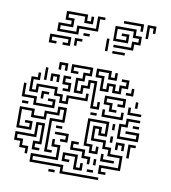

<svg xmlns="http://www.w3.org/2000/svg" viewBox="-85 -824 812 913"><g transform="rotate(10 321.0 -367.5)"><path d="M173 -470V-506H215V-470H203V-494H185V-470ZM353 -314V-434H335V-404H305V-374H263V-446H293V-476H323V-494H245V-476H269V-464H233V-506H335V-464H305V-434H275V-386H293V-416H323V-446H365V-326H383V-350H395V-314ZM383 -404V-464H353V-506H425V-476H443V-500H455V-464H413V-494H365V-476H395V-416H413V-446H455V-416H473V-446H503V-464H479V-476H515V-434H485V-404H443V-434H425V-404ZM113 -410V-470H125V-410ZM143 -410V-446H185V-410H173V-434H155V-410ZM209 -374V-386H233V-404H203V-446H239V-434H215V-416H245V-374ZM509 -404V-416H533V-440H545V-404ZM203 -314V-344H173V-374H95V-344H53V-416H83V-440H95V-404H65V-356H83V-386H185V-356H215V-326H233V-356H323V-380H335V-344H245V-314ZM443 -314V-344H413V-386H515V-344H479V-356H503V-374H425V-356H455V-326H479V-314ZM83 -284V-314H23V-380H35V-326H95V-296H173V-314H149V-326H185V-284ZM563 -350V-380H575V-350ZM113 -320V-356H149V-344H125V-320ZM533 -314V-350H545V-326H599V-314ZM413 -284V-320H425V-296H503V-320H515V-284ZM173 -74V-236H233V-284H215V-254H155V-224H83V-254H35V-176H83V-194H59V-206H95V-164H23V-266H95V-236H143V-266H203V-296H245V-224H185V-86H209V-74ZM503 -194V-266H533V-296H599V-284H545V-254H515V-206H593V-224H539V-236H605V-194ZM359 -284V-296H389V-284ZM29 -284V-296H59V-284ZM443 -14V-56H533V-104H473V-134H443V-164H383V-236H425V-206H443V-254H365V-146H395V-116H413V-140H425V-104H383V-134H353V-266H455V-194H413V-224H395V-176H455V-146H485V-116H545V-44H455V-26H479V-14ZM569 -254V-266H599V-254ZM473 -230V-260H485V-230ZM83 -50V-74H53V-104H23V-146H113V-206H155V-104H125V-86H149V-74H113V-116H143V-194H125V-134H35V-116H65V-86H95V-50ZM209 -194V-206H239V-194ZM473 -170V-200H485V-170ZM239 -134V-146H263V-164H209V-176H275V-134ZM503 -140V-176H545V-140H533V-164H515V-140ZM563 -110V-176H599V-164H575V-110ZM383 -50V-74H353V-104H293V-146H329V-134H305V-116H365V-86H395V-50ZM263 16V-14H113V-56H233V-104H203V-140H215V-116H245V-44H125V-26H275V4H449V16ZM443 -74V-110H455V-86H509V-74ZM323 -14V-74H275V-56H299V-44H263V-86H335V-26H353V-50H365V-14ZM413 -50V-80H425V-50ZM389 -14V-26H419V-14ZM209 16V4H239V16ZM135 -649V-691H195V-709H165V-751H267V-721H285V-745H297V-709H255V-739H177V-721H207V-679H147V-661H225V-691H315V-751H351V-739H327V-679H237V-649ZM525 -715V-739H441V-751H537V-715ZM555 -685V-751H597V-715H585V-739H567V-685ZM411 -619V-631H495V-661H525V-679H495V-709H417V-661H465V-679H441V-691H477V-649H405V-721H507V-691H537V-649H507V-619ZM261 -649V-661H291V-649ZM375 -595V-655H387V-595ZM105 -589V-631H207V-589H171V-601H195V-619H117V-601H141V-589ZM225 -595V-631H261V-619H237V-595ZM411 -589V-601H471V-589Z"/></g></svg>

Font: Rubik Maze
Style: Regular
Weight: 400
Designer: Hubert and Fischer, NaN
Foundry: Hubert and Fischer, NaN
Version: Version 2.200